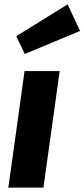

<svg xmlns="http://www.w3.org/2000/svg" viewBox="-20 -855 385 875"><path d="M18 0 92 -531H252L178 0ZM54 -690 288 -835 345 -714 93 -609Z"/></svg>

Font: Szlgxwxxxixliatcpuztgldltzi
Style: Regular
Weight: 700
Italic angle: -8°
Designer: Carrois Corporate & Edenspiekermann
Foundry: Carrois Corporate GbR & Edenspiekermann AG
Version: Version 2.001